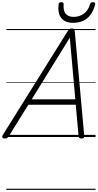

<svg xmlns="http://www.w3.org/2000/svg" viewBox="-58 -1266 903 1774"><path d="M-14 14Q-30 14 -35.5 5Q-41 -4 -32 -19L569 -981Q576 -993 584 -998Q592 -1003 606 -1003Q619 -1003 625 -997.5Q631 -992 633 -976L720 -14Q722 0 716 7Q710 14 694 14Q680 14 675 8.5Q670 3 668 -10L642 -298H204L24 -9Q14 5 7 9.5Q0 14 -14 14ZM235 -348H638L587 -918ZM617 -1055Q545 -1055 509.5 -1098Q474 -1141 483 -1226Q484 -1236 490 -1241Q496 -1246 508 -1246Q519 -1246 524.5 -1241Q530 -1236 530 -1226Q525 -1167 549 -1138.5Q573 -1110 621 -1110Q677 -1110 717 -1140Q757 -1170 773 -1225Q777 -1237 783 -1241.5Q789 -1246 800 -1246Q812 -1246 818 -1240.5Q824 -1235 821 -1224Q806 -1166 777 -1128Q748 -1090 707.5 -1072.5Q667 -1055 617 -1055ZM0 478H825V488H0ZM0 -20H825V0H0ZM0 -505H825V-500H0ZM0 -998H825V-988H0Z"/></svg>

Font: Playwrite AU SA Guides
Style: Regular
Weight: 400
Designer: Veronika Burian, José Scaglione
Foundry: TypeTogether
Version: Version 1.003